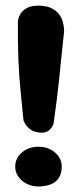

<svg xmlns="http://www.w3.org/2000/svg" viewBox="-20 -673 289 695"><path d="M120.1 -193.5Q99 -196.5 86.8 -207Q74.5 -217.5 69.8 -227.5Q65 -237.5 65 -237.5Q60 -289.2 54.5 -343.2Q49 -397.2 46.5 -459.1Q44 -521 44.8 -595.2Q44.8 -595.2 46.4 -604.2Q48 -613.2 55.3 -624.7Q62.6 -636.1 78.8 -644.7Q95 -653.2 123.2 -652.5Q151.2 -651.7 168.8 -642.1Q186.4 -632.5 195.6 -618.9Q204.8 -605.2 208 -591.6Q211.2 -578 211.6 -568.7Q212 -559.5 212 -559.5Q206.2 -505.8 202.1 -465.4Q198 -425 194.4 -389.9Q190.8 -354.8 186 -315.6Q181.2 -276.5 173.8 -224.5Q173.8 -224.5 169.4 -215.5Q165 -206.5 153.5 -198.5Q142 -190.5 120.1 -193.5ZM118.7 2Q95.5 2 76.4 -7.9Q57.2 -17.8 46.1 -34Q35 -50.2 35 -70.2Q35 -90.2 46.1 -106.5Q57.2 -122.8 76.3 -132.4Q95.4 -142 118.7 -142Q142.8 -142 161.9 -132.4Q181 -122.8 192.3 -106.5Q203.5 -90.3 203.5 -70.2Q203.5 -44.2 192.2 -28Q181 -11.8 161.9 -4.9Q142.8 2 118.7 2Z"/></svg>

Font: Sour Gummy Black
Style: Regular
Weight: 900
Version: Version 1.000